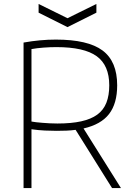

<svg xmlns="http://www.w3.org/2000/svg" viewBox="-20 -950 674 970"><path d="M175 -930 321 -858 467 -930V-886L321 -813L175 -886ZM362 -294Q340 -291 316 -290Q292 -289 266 -289Q238 -289 206.5 -290.5Q175 -292 139 -297V0H99V-735Q183 -750 262 -750Q424 -750 498 -695Q572 -640 572 -519Q572 -427 531 -374Q490 -321 402 -301L591 0H546ZM270 -326Q340 -326 390 -337Q440 -348 471.5 -371Q503 -394 517.5 -431Q532 -468 532 -519Q532 -620 468.5 -666Q405 -712 265 -712Q234 -712 200 -709.5Q166 -707 139 -702V-336Q148 -334 162.5 -332.5Q177 -331 194.5 -329.5Q212 -328 231.5 -327Q251 -326 270 -326Z"/></svg>

Font: Encode Sans Normal
Style: Thin
Weight: 100
Designer: Pablo Impallari, Andres Torresi
Foundry: Pablo Impallari, Andres Torresi
Version: Version 1.000; ttfautohint (v1.00) -l 8 -r 50 -G 200 -x 14 -